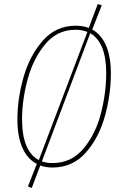

<svg xmlns="http://www.w3.org/2000/svg" viewBox="-20 -818 611 949"><path d="M528 -455Q528 -351 498.5 -244Q469 -137 404 -63.5Q339 10 239 10Q205 10 179 0L137 111L118 104L162 -8Q115 -32 90.5 -88Q66 -144 66 -228Q66 -330 96.5 -437Q127 -544 192 -617.5Q257 -691 354 -691Q388 -691 419 -680L463 -798L483 -792L436 -672Q481 -647 504.5 -592Q528 -537 528 -455ZM172 -27 412 -660Q385 -671 354 -671Q263 -671 203.5 -599.5Q144 -528 116.5 -425.5Q89 -323 89 -228Q89 -150 110 -99Q131 -48 172 -27ZM505 -456Q505 -608 426 -654L187 -20Q213 -12 239 -12Q333 -12 393 -84Q453 -156 479 -258Q505 -360 505 -456Z"/></svg>

Font: Fira Sans Extra Condensed Thin
Style: Italic
Weight: 250
Width: 3
Italic angle: -8°
Designer: Carrois Corporate & Edenspiekermann AG
Foundry: Carrois Corporate GbR & Edenspiekermann AG
Version: Version 4.203